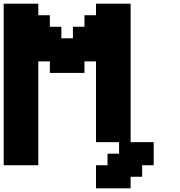

<svg xmlns="http://www.w3.org/2000/svg" viewBox="-20 -895 977 1040"><path d="M500 125H687.5V62.5H750V0H812.5V-125H687.5V-875H500V-812.5H437.5V-750H375V-687.5H312.5V-750H250V-812.5H187.5V-875H0V0H187.5V-562.5H250V-500H437.5V-562.5H500V-125H625V-62.5H562.5V0H500Z"/></svg>

Font: Faithful 32x
Style: Semibold
Weight: 400
Foundry: Faithful Resource Pack
Version: Version 1.0; January 27, 2023